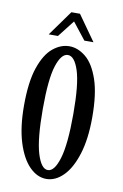

<svg xmlns="http://www.w3.org/2000/svg" viewBox="-79 -711 491 769"><g transform="rotate(10 166.0 -326.5)"><path d="M164.5 11Q127.5 11 96 -20.8Q64.5 -52.5 45.2 -114Q26 -175.5 26 -263.5Q26 -360 46 -418.2Q66 -476.5 97.8 -502.5Q129.5 -528.5 164.5 -528.5Q199 -528.5 231 -502.5Q263 -476.5 283.2 -418.2Q303.5 -360 303.5 -263.5Q303.5 -175.5 284.2 -114Q265 -52.5 233.2 -20.8Q201.5 11 164.5 11ZM164.5 -25Q191.5 -25 209 -82.8Q226.5 -140.5 226.5 -263.5Q226.5 -385 209 -439Q191.5 -493 164.5 -493Q137.5 -493 120 -439Q102.5 -385 102.5 -263.5Q102.5 -140.5 120 -82.8Q137.5 -25 164.5 -25ZM74 -561 148 -664H183L256 -561H219L165 -629.5L111.5 -561Z"/></g></svg>

Font: Imbue 10pt
Style: Regular
Weight: 400
Designer: Tyler Finck
Foundry: Etcetera Type Company
Version: Version 1.102; ttfautohint (v1.8.3)